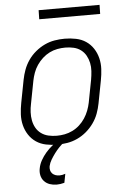

<svg xmlns="http://www.w3.org/2000/svg" viewBox="-61 -748 672 1014"><g transform="rotate(-5 275.0 -241.0)"><path d="M219 12Q189 12 160 6Q131 0 108 -15.5Q85 -31 69.5 -54.5Q54 -78 47 -106Q40 -134 41.5 -164Q43 -194 49 -225L72 -345Q77 -371 86.5 -397Q96 -423 112.5 -447Q129 -471 152 -490Q175 -509 200.5 -521Q226 -533 253 -537.5Q280 -542 307 -542Q337 -542 366.5 -536Q396 -530 419 -514.5Q442 -499 457.5 -475.5Q473 -452 480 -424Q487 -396 485.5 -366Q484 -336 478 -305L455 -185Q450 -159 440.5 -133Q431 -107 414 -83Q397 -59 374.5 -40Q352 -21 326 -9Q300 3 273 7.5Q246 12 219 12ZM221 -35Q242 -35 263 -39Q284 -43 304.5 -53Q325 -63 342 -78.5Q359 -94 371.5 -113Q384 -132 392 -153Q400 -174 404 -194L427 -314Q431 -337 432.5 -359.5Q434 -382 429.5 -403Q425 -424 415 -442Q405 -460 388.5 -472.5Q372 -485 350.5 -490Q329 -495 306 -495Q285 -495 263.5 -491Q242 -487 222 -477Q202 -467 185 -451.5Q168 -436 155 -417Q142 -398 134.5 -377Q127 -356 123 -336L100 -216Q95 -193 94 -170.5Q93 -148 97 -127Q101 -106 111 -88Q121 -70 138 -57.5Q155 -45 176.5 -40Q198 -35 221 -35ZM198 222Q179 222 161.5 216Q144 210 132 197Q120 184 116 166Q112 148 116 129Q120 107 131.5 86.5Q143 66 158.5 48Q174 30 192.5 15Q211 0 231 -12H261L259 0Q243 12 229.5 26Q216 40 204.5 55.5Q193 71 183 87.5Q173 104 169 122Q167 133 169.5 143.5Q172 154 179 161Q186 168 196 171.5Q206 175 217 175Q224 175 232 173.5Q240 172 248 169L239 216Q228 219 218 220.5Q208 222 198 222ZM505 -656H182L183 -704H506Z"/></g></svg>

Font: Lode Dark
Style: Italic
Weight: 400
Italic angle: -11°
Monospace: yes
Designer: Belleve Invis
Foundry: Belleve Invis
Version: Version 29.2.0; ttfautohint (v1.8.3)